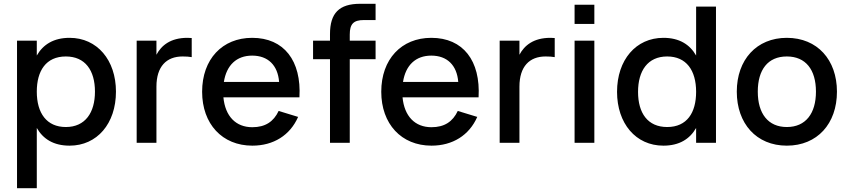

<svg xmlns="http://www.w3.org/2000/svg" viewBox="-20 -755 4484 1015"><path d="M174.5 240V-78.5C208 -20 263.5 15 348 15C493 15 593 -101.5 593 -270.5C593 -437.5 493.5 -555 348 -555C264 -555 208 -520 174.5 -461.5V-540H70V240ZM328 -83.5C227 -83.5 174.5 -156.5 174.5 -270.5C174.5 -380.5 223 -456.5 328 -456.5C430 -456.5 482 -383.5 482 -270.5C482 -160 431 -83.5 328 -83.5Z M993.5 -554C986 -554.5 978 -555 970.5 -555C882 -555 833 -515 807 -465.5V-540H702.5V0H807V-297C807 -403.5 860 -456.5 945 -456.5C964 -456.5 980 -455.5 993.5 -453Z M1314 -82.5C1226.5 -82.5 1170.5 -140.5 1161 -240.5H1563C1574 -434 1481.5 -555 1313 -555C1155 -555 1048.5 -442 1048.5 -270C1048.5 -100 1154.5 15 1314 15C1426 15 1513.5 -40 1556 -137L1453 -168.5C1426.5 -112 1382.5 -82.5 1314 -82.5ZM1163.5 -322C1177.5 -410.5 1230.5 -461 1313 -461C1396.5 -461 1448.5 -410.5 1455.5 -322Z M1724.5 -442V0H1829V-442H1965.5V-540H1829V-572.5C1829 -628.5 1849 -649 1903.5 -649H1965.5V-735H1884.5C1773 -735 1724.5 -686 1724.5 -574.5V-540H1635V-442Z M2261 -82.5C2173.5 -82.5 2117.5 -140.5 2108 -240.5H2510C2521 -434 2428.5 -555 2260 -555C2102 -555 1995.5 -442 1995.5 -270C1995.5 -100 2101.5 15 2261 15C2373 15 2460.5 -40 2503 -137L2400 -168.5C2373.5 -112 2329.5 -82.5 2261 -82.5ZM2110.5 -322C2124.5 -410.5 2177.5 -461 2260 -461C2343.5 -461 2395.5 -410.5 2402.5 -322Z M2912.5 -554C2905 -554.5 2897 -555 2889.5 -555C2801 -555 2752 -515 2726 -465.5V-540H2621.5V0H2726V-297C2726 -403.5 2779 -456.5 2864 -456.5C2883 -456.5 2899 -455.5 2912.5 -453Z M3122 -628.5V-730H3017.5V-628.5ZM3122 0V-540H3017.5V0Z M3660 -720V-461.5C3626.5 -520 3571 -555 3487 -555C3342 -555 3242 -438.5 3242 -269.5C3242 -102.5 3341 15 3487 15C3571 15 3626.5 -20 3660 -78.5V0H3765V-720ZM3507 -456.5C3608 -456.5 3660 -383.5 3660 -269.5C3660 -159.5 3612 -83.5 3507 -83.5C3404.5 -83.5 3353 -156.5 3353 -269.5C3353 -380 3403.5 -456.5 3507 -456.5Z M4139.5 15C4300.5 15 4404.5 -101 4404.5 -270.5C4404.5 -438.5 4301 -555 4139.5 -555C3979.5 -555 3875 -439 3875 -270.5C3875 -102 3978.5 15 4139.5 15ZM4139.5 -83.5C4040.5 -83.5 3986 -154.5 3986 -270.5C3986 -385.5 4038.5 -456.5 4139.5 -456.5C4239.5 -456.5 4293.5 -386.5 4293.5 -270.5C4293.5 -155.5 4239.5 -83.5 4139.5 -83.5Z"/></svg>

Font: Vela Sans SemBd
Style: Regular
Weight: 600
Designer: Principal design: Mikhail Sharanda - project Manrope.
Design modification: Ravid Balaliev
Foundry: Mikhail Sharanda
Version: Version 1.001